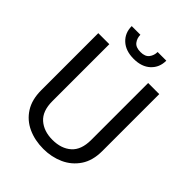

<svg xmlns="http://www.w3.org/2000/svg" viewBox="-249 -1009 1146 1146"><g transform="rotate(45 324.0 -436.0)"><path d="M489.3 -710.9H583V-230Q583 -149.9 547.4 -96.7Q511.7 -43.5 452.9 -16.8Q394 9.8 325.2 9.8Q252.9 9.8 194.6 -16.8Q136.2 -43.5 102.3 -96.7Q68.4 -149.9 68.4 -230V-710.9H161.6V-230Q161.6 -146.5 206.8 -106.7Q252 -66.9 325.2 -66.9Q399.4 -66.9 444.3 -106.7Q489.3 -146.5 489.3 -230ZM398.4 -881.8H471.7Q471.7 -824.2 432.6 -787.8Q393.6 -751.5 326.2 -751.5Q258.3 -751.5 219 -787.8Q179.7 -824.2 179.7 -881.8H252.9Q252.9 -853 269.5 -831.1Q286.1 -809.1 326.2 -809.1Q365.2 -809.1 381.8 -831.1Q398.4 -853 398.4 -881.8Z"/></g></svg>

Font: Vazirmatn RD UI FD
Style: Regular
Weight: 400
Designer: Saber Rastikerdar
Foundry: Saber Rastikerdar
Version: Version 33.003